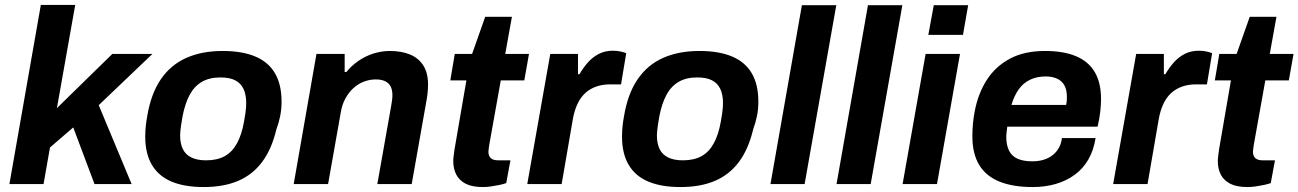

<svg xmlns="http://www.w3.org/2000/svg" viewBox="-20 -744 5248 776"><path d="M18 0 145 -724H284L210 -307L434 -526H596L379 -319L512 0H362L276 -229L182 -148L156 0Z M803 12Q726 12 673.5 -10Q621 -32 594 -77.5Q567 -123 567 -192Q567 -212 569 -232.5Q571 -253 575 -274Q590 -365 630 -423.5Q670 -482 733 -510Q796 -538 880 -538Q958 -538 1011 -516Q1064 -494 1091 -448.5Q1118 -403 1118 -333Q1118 -303 1112.5 -275.5Q1107 -248 1097 -221Q1078 -141 1039.5 -89.5Q1001 -38 942.5 -13Q884 12 803 12ZM813 -96Q858 -96 888.5 -113Q919 -130 938 -165Q957 -200 966 -251Q970 -273 972 -287Q974 -301 974.5 -310.5Q975 -320 975 -329Q975 -362 964 -385Q953 -408 930.5 -419.5Q908 -431 871 -431Q826 -431 795.5 -413Q765 -395 746.5 -360.5Q728 -326 718 -275Q714 -253 712 -238.5Q710 -224 709 -214.5Q708 -205 708 -197Q708 -164 719 -141.5Q730 -119 753.5 -107.5Q777 -96 813 -96Z M1167 0 1259 -526H1373V-453H1380Q1400 -478 1428 -497.5Q1456 -517 1489 -527.5Q1522 -538 1556 -538Q1602 -538 1636.5 -524Q1671 -510 1690.5 -480Q1710 -450 1710 -402Q1710 -385 1708 -366.5Q1706 -348 1702 -328L1644 0H1505L1561 -316Q1563 -328 1564.5 -338.5Q1566 -349 1566 -359Q1566 -382 1558 -396Q1550 -410 1535 -416.5Q1520 -423 1499 -423Q1474 -423 1450.5 -414Q1427 -405 1408 -387.5Q1389 -370 1375.5 -345Q1362 -320 1357 -288L1306 0Z M1932 12Q1888 12 1862 -1.5Q1836 -15 1824 -38.5Q1812 -62 1812 -93Q1812 -102 1813.5 -113Q1815 -124 1817 -140L1865 -419H1800L1818 -526H1888L1941 -676H2049L2022 -526H2118L2099 -419H2004L1958 -162Q1957 -156 1955.5 -145.5Q1954 -135 1954 -131Q1954 -114 1963.5 -105Q1973 -96 1994 -96H2043L2026 -4Q2015 0 1998.5 3.5Q1982 7 1964.5 9.5Q1947 12 1932 12Z M2111 0 2204 -526H2316V-444H2322Q2337 -470 2356 -491.5Q2375 -513 2400 -526Q2425 -539 2457 -539Q2476 -539 2490 -535.5Q2504 -532 2511 -529L2490 -403H2446Q2415 -403 2389.5 -394Q2364 -385 2345 -367.5Q2326 -350 2313.5 -323Q2301 -296 2295 -261L2250 0Z M2730 12Q2653 12 2600.5 -10Q2548 -32 2521 -77.5Q2494 -123 2494 -192Q2494 -212 2496 -232.5Q2498 -253 2502 -274Q2517 -365 2557 -423.5Q2597 -482 2660 -510Q2723 -538 2807 -538Q2885 -538 2938 -516Q2991 -494 3018 -448.5Q3045 -403 3045 -333Q3045 -303 3039.5 -275.5Q3034 -248 3024 -221Q3005 -141 2966.5 -89.5Q2928 -38 2869.5 -13Q2811 12 2730 12ZM2740 -96Q2785 -96 2815.5 -113Q2846 -130 2865 -165Q2884 -200 2893 -251Q2897 -273 2899 -287Q2901 -301 2901.5 -310.5Q2902 -320 2902 -329Q2902 -362 2891 -385Q2880 -408 2857.5 -419.5Q2835 -431 2798 -431Q2753 -431 2722.5 -413Q2692 -395 2673.5 -360.5Q2655 -326 2645 -275Q2641 -253 2639 -238.5Q2637 -224 2636 -214.5Q2635 -205 2635 -197Q2635 -164 2646 -141.5Q2657 -119 2680.5 -107.5Q2704 -96 2740 -96Z M3094 0 3221 -723H3360L3232 0Z M3361 0 3488 -723H3627L3499 0Z M3732 -603 3754 -723H3893L3872 -603ZM3628 0 3721 -526H3860L3767 0Z M4154 12Q4074 12 4019.5 -10Q3965 -32 3937.5 -77.5Q3910 -123 3910 -193Q3910 -220 3912.5 -246Q3915 -272 3920 -297Q3934 -368 3969 -422Q4004 -476 4062 -507Q4120 -538 4204 -538Q4278 -538 4328.5 -517Q4379 -496 4404.5 -453Q4430 -410 4430 -343Q4430 -322 4427 -293.5Q4424 -265 4416 -232H4051Q4050 -221 4048.5 -210.5Q4047 -200 4047 -191Q4047 -158 4058 -135.5Q4069 -113 4092.5 -102.5Q4116 -92 4152 -92Q4177 -92 4197 -98Q4217 -104 4232.5 -115.5Q4248 -127 4258.5 -144.5Q4269 -162 4272 -186H4408Q4400 -136 4378.5 -99Q4357 -62 4323.5 -37.5Q4290 -13 4247 -0.5Q4204 12 4154 12ZM4068 -320H4289Q4291 -329 4291.5 -337.5Q4292 -346 4292 -352Q4292 -381 4282 -399Q4272 -417 4252.5 -426Q4233 -435 4207 -435Q4170 -435 4142.5 -421.5Q4115 -408 4097 -382.5Q4079 -357 4068 -320Z M4479 0 4572 -526H4684V-444H4690Q4705 -470 4724 -491.5Q4743 -513 4768 -526Q4793 -539 4825 -539Q4844 -539 4858 -535.5Q4872 -532 4879 -529L4858 -403H4814Q4783 -403 4757.5 -394Q4732 -385 4713 -367.5Q4694 -350 4681.5 -323Q4669 -296 4663 -261L4618 0Z M5022 12Q4978 12 4952 -1.5Q4926 -15 4914 -38.5Q4902 -62 4902 -93Q4902 -102 4903.5 -113Q4905 -124 4907 -140L4955 -419H4890L4908 -526H4978L5031 -676H5139L5112 -526H5208L5189 -419H5094L5048 -162Q5047 -156 5045.5 -145.5Q5044 -135 5044 -131Q5044 -114 5053.5 -105Q5063 -96 5084 -96H5133L5116 -4Q5105 0 5088.5 3.5Q5072 7 5054.5 9.5Q5037 12 5022 12Z"/></svg>

Font: Archivo SemiBold
Style: Bold Italic
Weight: 700
Italic angle: -10°
Version: Version 2.001